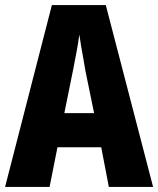

<svg xmlns="http://www.w3.org/2000/svg" viewBox="-20 -735 622 755"><path d="M408 0 378 -156H206L175 0H0L184 -715H396L582 0ZM316 -456Q312 -481 307.5 -505.5Q303 -530 299 -553.5Q295 -577 292 -599Q288 -568 281 -531Q274 -494 267 -458L233 -290H350Z"/></svg>

Font: Noto Sans Display Condensed ExtraBold
Style: Regular
Weight: 800
Width: 3
Designer: Monotype Design Team
Foundry: Monotype Imaging Inc.
Version: Version 2.003